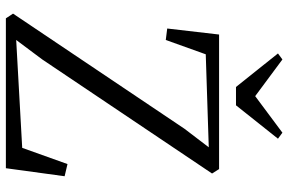

<svg xmlns="http://www.w3.org/2000/svg" viewBox="-188 -818 1005 670"><g transform="rotate(90 315.0 -482.5)"><path d="M43.5 0 27 -25 429 -623.5 493.5 -708 169 -697.5 119 -558 79 -563 100 -744H569.5L585 -719.5L187 -127L119 -36L495.5 -57L552 -215L594.5 -205L566.5 0ZM283 -803 166 -949.5 187 -965 315 -870 442.5 -965 463.5 -949.5 347 -803Z"/></g></svg>

Font: Merriweather 96pt Light
Style: Regular
Weight: 300
Version: Version 2.100